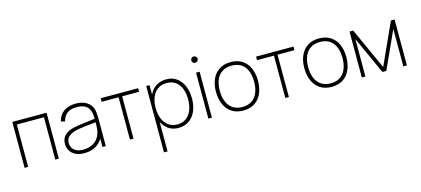

<svg xmlns="http://www.w3.org/2000/svg" viewBox="-70 -1333 4777 2181"><g transform="rotate(-15 2318.0 -242.5)"><path d="M70 -540H473V0H431V-498H112V0H70Z M583 -143Q583 -209 624 -246.2Q665 -283.5 730 -297Q776 -306.5 824.2 -312.8Q872.5 -319 951.5 -328.5Q976.5 -331 998 -334L983 -324Q984.5 -389 968.8 -430.5Q953 -472 916 -492.5Q879 -513 817 -513Q749 -513 707.8 -482.8Q666.5 -452.5 650 -390L604 -402Q622 -476.5 677.5 -515.8Q733 -555 819 -555Q893 -555 943.2 -524.8Q993.5 -494.5 1012 -442Q1018.5 -422.5 1021.8 -394.5Q1025 -366.5 1025 -338V0H986V-148L1006 -147Q991.5 -96.5 957.8 -59.8Q924 -23 875.8 -4Q827.5 15 770 15Q709.5 15 667.2 -6.5Q625 -28 604 -63.8Q583 -99.5 583 -143ZM979 -204Q982 -225 982.5 -247Q983 -269 983 -301.5V-310L1005 -293L978 -290.5Q902 -283.5 844 -276.5Q786 -269.5 739 -258Q692.5 -246.5 659.8 -219.2Q627 -192 627 -142Q627 -113.5 640.8 -87.2Q654.5 -61 686.2 -44Q718 -27 768 -27Q826 -27 871 -48Q916 -69 943.8 -109Q971.5 -149 979 -204Z M1309 -498H1110V-540H1550V-498H1351V0H1309Z M1652 -271Q1652 -354 1678.8 -418.2Q1705.5 -482.5 1758 -518.8Q1810.5 -555 1884 -555Q1954.5 -555 2005.8 -517.8Q2057 -480.5 2084 -416Q2111 -351.5 2111 -271Q2111 -189 2083.8 -124Q2056.5 -59 2003.5 -22Q1950.5 15 1876 15Q1806.5 15 1755.8 -22.5Q1705 -60 1678.5 -124.8Q1652 -189.5 1652 -271ZM1645 -540H1684V-115H1687V240H1645ZM2066 -271Q2066 -341.5 2045 -396.2Q2024 -451 1981.2 -482Q1938.5 -513 1876 -513Q1814.5 -513 1771.2 -482.2Q1728 -451.5 1706 -397Q1684 -342.5 1684 -271Q1684 -200.5 1706 -145.2Q1728 -90 1771.2 -58.5Q1814.5 -27 1876 -27Q1937 -27 1979.8 -58.5Q2022.5 -90 2044.2 -145.2Q2066 -200.5 2066 -271Z M2231 -540H2273V0H2231ZM2215 -688Q2215 -698.5 2219.8 -707Q2224.5 -715.5 2233 -720.2Q2241.5 -725 2252 -725Q2262 -725 2270.5 -720.2Q2279 -715.5 2284 -707Q2289 -698.5 2289 -688Q2289 -678 2284 -669.5Q2279 -661 2270.5 -656.2Q2262 -651.5 2252 -651.5Q2241.5 -651.5 2233 -656.2Q2224.5 -661 2219.8 -669.5Q2215 -678 2215 -688Z M2393 -271Q2393 -356 2422.2 -420.2Q2451.5 -484.5 2507.2 -519.8Q2563 -555 2640 -555Q2719 -555 2774.5 -519.2Q2830 -483.5 2858.5 -419.5Q2887 -355.5 2887 -271Q2887 -185 2858.2 -120.5Q2829.5 -56 2773.8 -20.5Q2718 15 2640 15Q2561.5 15 2506 -21Q2450.5 -57 2421.8 -121.8Q2393 -186.5 2393 -271ZM2842 -271Q2842 -384 2790.5 -448.5Q2739 -513 2640 -513Q2573 -513 2527.8 -482.5Q2482.5 -452 2460.2 -397.8Q2438 -343.5 2438 -271Q2438 -197 2461 -142Q2484 -87 2529.2 -57Q2574.5 -27 2640 -27Q2706.5 -27 2751.8 -57.2Q2797 -87.5 2819.5 -142.5Q2842 -197.5 2842 -271Z M3136 -498H2937V-540H3377V-498H3178V0H3136Z M3432 -271Q3432 -356 3461.2 -420.2Q3490.5 -484.5 3546.2 -519.8Q3602 -555 3679 -555Q3758 -555 3813.5 -519.2Q3869 -483.5 3897.5 -419.5Q3926 -355.5 3926 -271Q3926 -185 3897.2 -120.5Q3868.5 -56 3812.8 -20.5Q3757 15 3679 15Q3600.5 15 3545 -21Q3489.5 -57 3460.8 -121.8Q3432 -186.5 3432 -271ZM3881 -271Q3881 -384 3829.5 -448.5Q3778 -513 3679 -513Q3612 -513 3566.8 -482.5Q3521.5 -452 3499.2 -397.8Q3477 -343.5 3477 -271Q3477 -197 3500 -142Q3523 -87 3568.2 -57Q3613.5 -27 3679 -27Q3745.5 -27 3790.8 -57.2Q3836 -87.5 3858.5 -142.5Q3881 -197.5 3881 -271Z M4036 -540H4079L4301 -52L4523 -540H4566V0H4524V-440L4324 0H4278L4078 -440V0H4036Z"/></g></svg>

Font: Tap Sans
Style: Regular
Weight: 400
Designer: Tap Payments
Foundry: Tap Payments
Version: Version 1.001;Glyphs 3.1.2 (3151)